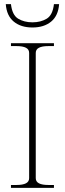

<svg xmlns="http://www.w3.org/2000/svg" viewBox="-20 -909 314 929"><path d="M8 -889H33Q39 -836 68 -818.5Q97 -801 137 -801Q177 -801 206 -818.5Q235 -836 241 -889H266Q262 -833 227.5 -804.5Q193 -776 137 -776Q81 -776 46.5 -804.5Q12 -833 8 -889ZM33 -14H60Q90 -14 105.5 -22Q121 -30 121 -47V-653Q121 -670 105.5 -678Q90 -686 60 -686H33V-700H241V-686H214Q184 -686 168.5 -678Q153 -670 153 -653V-47Q153 -30 168.5 -22Q184 -14 214 -14H241V0H33Z"/></svg>

Font: Taviraj Thin
Style: Regular
Weight: 250
Designer: Katatrad Team
Foundry: CadsonDemak
Version: Version 1.001